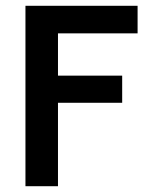

<svg xmlns="http://www.w3.org/2000/svg" viewBox="-20 -643 540 663"><path d="M67.9 -623H455.1V-527.8H180.2V-381.8H401.9V-288.1H180.2V0H67.9Z"/></svg>

Font: InconsolataGo
Style: Bold
Weight: 700
Designer: Raph Levien, Kirill Tkachev(cyreal.org)
Foundry: Raph Levien, Kirill Tkachev(cyreal.org)
Version: Version 1.015; ttfautohint (v0.92) -l 8 -r 50 -G 200 -x 14 -